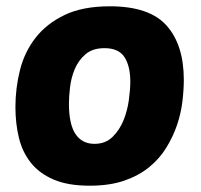

<svg xmlns="http://www.w3.org/2000/svg" viewBox="-20 -580 638 610"><path d="M265 10Q196 10 150.5 -9.5Q105 -29 78 -63Q51 -97 40 -142.5Q29 -188 29 -240Q29 -300 43.5 -357.5Q58 -415 93 -460Q128 -505 185.5 -532.5Q243 -560 329 -560Q455 -560 509.5 -498.5Q564 -437 564 -326Q564 -295 559.5 -257.5Q555 -220 542.5 -183Q530 -146 508.5 -111Q487 -76 454 -49Q421 -22 374.5 -6Q328 10 265 10ZM312 -427Q274 -427 251.5 -407.5Q229 -388 217.5 -360.5Q206 -333 202.5 -302.5Q199 -272 199 -251Q199 -185 220 -154Q241 -123 280 -123Q315 -123 337.5 -145Q360 -167 372.5 -198Q385 -229 389.5 -263Q394 -297 394 -320Q394 -370 375.5 -398.5Q357 -427 312 -427Z"/></svg>

Font: PoetsenOne
Style: Regular
Weight: 400
Designer: Rodrigo Fuenzalida, Pablo Impallari
Foundry: Pablo Impallari, Rodrigo Fuenzalida
Version: Version 1.000; ttfautohint (v0.8) -G 200 -r 50